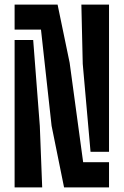

<svg xmlns="http://www.w3.org/2000/svg" viewBox="-20 -820 541 840"><path d="M260.3 0 205.7 -269.5 159.3 -690.4H43.9V-800H231.9L284.7 -545.5L343.8 -110.3H457V0ZM43.9 0V-645.1H125.2L154.2 -268.9L164.6 0ZM376.1 -155.9 342 -540.6 336 -800H457V-155.9Z"/></svg>

Font: Big Shoulders Stencil Display SC Thin
Style: Regular
Weight: 100
Designer: Patric King
Foundry: XO Type Co
Version: Version 2.001